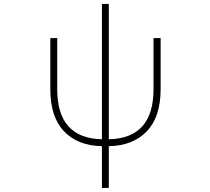

<svg xmlns="http://www.w3.org/2000/svg" viewBox="-20 -713 1040 952"><path d="M519.5 -22.5Q741.2 -27.3 741.2 -270.5V-524.4H776.4V-270.5Q776.4 -132.8 707.5 -61.5Q638.7 9.8 519.5 11.7V218.8H485.4V11.7Q366.2 9.8 297.9 -61.5Q229.5 -132.8 229.5 -270.5V-524.4H263.7V-270.5Q263.7 -27.3 485.4 -22.5V-693.4H519.5Z"/></svg>

Font: Gen Shin Gothic Monospace ExtraLight
Style: Regular
Weight: 200
Designer: [Source Han Sans]
Ryoko NISHIZUKA  (kana & ideographs); Paul D. Hunt (Latin, Greek & Cyrillic); Wenlong ZHANG  (bopomofo
Version: Version 1.002.20150607